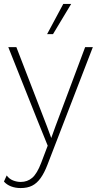

<svg xmlns="http://www.w3.org/2000/svg" viewBox="-23 -739 511 974"><path d="M448 -500 218 96Q202 138 183 164.5Q164 191 140 203Q116 215 82 215Q55 215 33 206.5Q11 198 -3 182L11 151Q24 169 43.5 176.5Q63 184 82 184Q116 184 140.5 163Q165 142 186 87L219 0L168 -126L19 -500H60L216 -96L237 -39L259 -100L409 -500ZM298 -719H338L246 -566H216Z"/></svg>

Font: Kantumruy Pro ExtraLight
Style: Regular
Weight: 250
Version: Version 1.002